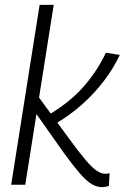

<svg xmlns="http://www.w3.org/2000/svg" viewBox="-20 -760 513 790"><path d="M26 0 143 -740H201L84 0ZM400 10Q378 10 356.5 -3Q335 -16 308.5 -46.5Q282 -77 244 -129L117 -309L133 -369L264 -190Q305 -134 332 -102Q359 -70 378 -57.5Q397 -45 412 -45Q417 -45 421.5 -45.5Q426 -46 431 -47L428 5Q422 7 414.5 8.5Q407 10 400 10ZM210 -252 176 -285Q220 -311 255.5 -339Q291 -367 319 -398Q347 -429 371 -464.5Q395 -500 416 -543L473 -534Q447 -479 407.5 -427Q368 -375 318 -330.5Q268 -286 210 -252Z"/></svg>

Font: Georama Light
Style: Italic
Weight: 300
Italic angle: -9°
Designer: Jean-Baptiste Levee
Foundry: Production Type
Version: Version 1.001